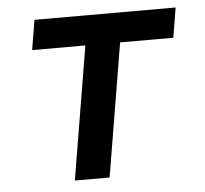

<svg xmlns="http://www.w3.org/2000/svg" viewBox="-44 -576 663 622"><g transform="rotate(-5 288.0 -265.0)"><path d="M175 0H288L360 -433H533L549 -530H90L74 -433H247Z"/></g></svg>

Font: Iosevka Sparkle SmBdObl
Style: Regular
Weight: 600
Italic angle: -9°
Designer: Belleve Invis
Foundry: Belleve Invis
Version: Version 4.5.0; ttfautohint (v1.8.3)